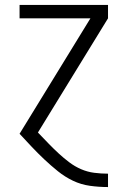

<svg xmlns="http://www.w3.org/2000/svg" viewBox="-20 -540 515 775"><path d="M415 215Q379 215 343 210Q307 205 274.5 189.5Q242 174 213.5 151Q185 128 159 103.5Q133 79 108 52.5Q83 26 59 0L345 -466H59V-520H416V-466L133 -5Q134 -4 135 -3.5Q136 -3 136 -2L139 1Q158 21 177.5 41Q197 61 217 79.5Q237 98 259.5 115Q282 132 307.5 143Q333 154 360.5 157.5Q388 161 415 161H416V215Z"/></svg>

Font: Iosevka QP Light
Style: Regular
Weight: 300
Designer: Belleve Invis
Foundry: Belleve Invis
Version: Version 20.0.0; ttfautohint (v1.8.4)